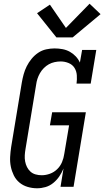

<svg xmlns="http://www.w3.org/2000/svg" viewBox="-20 -1003 560 1031"><path d="M179 8Q153 8 128 0.5Q103 -7 84 -23Q65 -39 54 -61.5Q43 -84 38 -109Q33 -134 34.5 -161Q36 -188 40 -214L97 -559Q101 -582 107 -604Q113 -626 123.5 -647Q134 -668 149.5 -687Q165 -706 185 -719.5Q205 -733 228 -738Q251 -743 273 -743Q295 -743 316 -739Q337 -735 355 -725Q373 -715 387 -700Q401 -685 409 -667L421 -735H497L467 -554H391Q394 -576 392.5 -598.5Q391 -621 380 -638.5Q369 -656 348.5 -664.5Q328 -673 306 -673Q290 -673 273.5 -669.5Q257 -666 242.5 -658Q228 -650 215.5 -637.5Q203 -625 194.5 -610Q186 -595 181 -579.5Q176 -564 174 -548L117 -203Q114 -186 113 -169Q112 -152 115 -136Q118 -120 125 -106Q132 -92 143.5 -81.5Q155 -71 171 -66.5Q187 -62 204 -62Q226 -62 248 -70Q270 -78 287 -94.5Q304 -111 313 -132.5Q322 -154 325 -176L351 -330H248L260 -400H441L375 0H305L321 -98Q312 -76 298.5 -56Q285 -36 266 -20.5Q247 -5 224.5 1.5Q202 8 179 8ZM283 -802 179 -932 248 -978 334 -853 461 -983 520 -927 370 -802Z"/></svg>

Font: Iosevka Slab Oblique
Style: Regular
Weight: 400
Italic angle: -9°
Monospace: yes
Designer: Belleve Invis
Foundry: Belleve Invis
Version: Version 11.1.1; ttfautohint (v1.8.3)